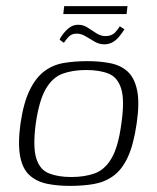

<svg xmlns="http://www.w3.org/2000/svg" viewBox="-20 -603 514 628"><path d="M209 5Q167 5 133.5 -2Q100 -9 77 -29.5Q54 -50 46 -91Q38 -132 47 -199Q57 -267 77 -308Q97 -349 125 -370Q153 -391 188.5 -397Q224 -403 266 -403Q308 -403 342 -396Q376 -389 398 -368.5Q420 -348 428.5 -307.5Q437 -267 427 -199Q417 -130 398 -89Q379 -48 350.5 -27.5Q322 -7 286.5 -1Q251 5 209 5ZM213 -24Q257 -24 290 -36Q323 -48 345 -85.5Q367 -123 377 -199Q388 -275 376.5 -312.5Q365 -350 335.5 -362Q306 -374 262 -374Q218 -374 185 -362Q152 -350 130 -312.5Q108 -275 97 -199Q87 -123 98.5 -85.5Q110 -48 140 -36Q170 -24 213 -24ZM321 -458Q305 -458 290 -466.5Q275 -475 260.5 -484Q246 -493 230 -493Q214 -493 204 -482Q194 -471 189 -463L175 -473Q176 -477 181 -484.5Q186 -492 194 -501Q202 -510 212.5 -516Q223 -522 236 -522Q253 -522 267 -512.5Q281 -503 295.5 -494Q310 -485 325 -485Q346 -485 357 -497.5Q368 -510 372 -517L387 -507Q385 -504 379.5 -496Q374 -488 366 -479Q358 -470 346.5 -464Q335 -458 321 -458ZM187 -557 190 -583H397L394 -557Z"/></svg>

Font: Genos Thin Light
Style: Italic
Weight: 300
Italic angle: -8°
Version: Version 1.010